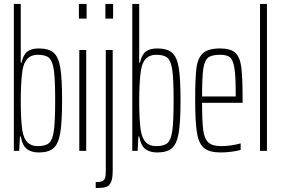

<svg xmlns="http://www.w3.org/2000/svg" viewBox="-20 -763 1419 971"><path d="M85 -73H81L77 0H50V-743H85V-446H89Q97 -485 117.5 -501.5Q138 -518 176 -518Q226 -518 251 -496.5Q276 -475 285 -420.5Q294 -366 294 -255Q294 -144 284.5 -89.5Q275 -35 250.5 -13.5Q226 8 176 8Q140 8 117 -8.5Q94 -25 85 -73ZM259 -255Q259 -361 252.5 -407.5Q246 -454 228.5 -470Q211 -486 171 -486Q139 -486 120 -467.5Q101 -449 94 -409Q85 -351 85 -255Q85 -154 93 -103Q100 -62 119 -43Q138 -24 171 -24Q211 -24 228.5 -40Q246 -56 252.5 -102.5Q259 -149 259 -255Z M379 -669V-743H418V-669ZM381 0V-510H416V0Z M513 -669V-743H552V-669ZM515 101V-510H550V99Q550 140 541 159Q532 178 515 183Q498 188 464 188V158Q487 158 497.5 153Q508 148 511.5 136.5Q515 125 515 101Z M684 -73H680L676 0H649V-743H684V-446H688Q696 -485 716.5 -501.5Q737 -518 775 -518Q825 -518 850 -496.5Q875 -475 884 -420.5Q893 -366 893 -255Q893 -144 883.5 -89.5Q874 -35 849.5 -13.5Q825 8 775 8Q739 8 716 -8.5Q693 -25 684 -73ZM858 -255Q858 -361 851.5 -407.5Q845 -454 827.5 -470Q810 -486 770 -486Q738 -486 719 -467.5Q700 -449 693 -409Q684 -351 684 -255Q684 -154 692 -103Q699 -62 718 -43Q737 -24 770 -24Q810 -24 827.5 -40Q845 -56 851.5 -102.5Q858 -149 858 -255Z M1207 -243H1002Q1002 -147 1008 -103.5Q1014 -60 1034.5 -42Q1055 -24 1100 -24Q1123 -24 1150 -28Q1177 -32 1197 -38V-5Q1181 0 1152.5 4Q1124 8 1097 8Q1040 8 1013 -13.5Q986 -35 976.5 -89Q967 -143 967 -254Q967 -368 973.5 -419Q980 -470 1006.5 -494Q1033 -518 1094 -518Q1147 -518 1170.5 -495.5Q1194 -473 1200.5 -421.5Q1207 -370 1207 -256ZM1002 -275H1172V-296Q1172 -382 1165 -421.5Q1158 -461 1142.5 -473.5Q1127 -486 1093 -486Q1050 -486 1032 -471Q1014 -456 1008 -414.5Q1002 -373 1002 -275Z M1295 0V-743H1330V0Z"/></svg>

Font: Saira Ultra Condensed Thin
Style: Regular
Weight: 100
Width: 1
Designer: Hector Gatti with collaboration of the Omnibus-Type team
Foundry: Omnibus-Type
Version: Version 1.001; ttfautohint (v1.8)